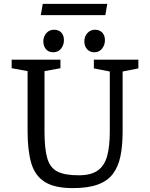

<svg xmlns="http://www.w3.org/2000/svg" viewBox="-20 -955 772 988"><path d="M355 13Q260 13 209.5 -19.5Q159 -52 140.5 -117Q122 -182 122 -278V-589L40 -604V-648H291V-604L209 -589V-278Q209 -189 223.5 -140Q238 -91 276 -72Q314 -53 385 -53Q449 -53 483.5 -78Q518 -103 531.5 -152.5Q545 -202 545 -278V-587L463 -603V-648H692V-603L611 -587V-278Q611 -206 600 -152Q589 -98 561.5 -61Q534 -24 483.5 -5.5Q433 13 355 13ZM465 -686Q442 -686 428 -702Q414 -718 414 -742Q414 -767 429.5 -784.5Q445 -802 469 -802Q492 -802 506 -787.5Q520 -773 520 -748Q520 -724 505.5 -705Q491 -686 465 -686ZM254 -686Q230 -686 216.5 -702Q203 -718 203 -742Q203 -767 218.5 -784.5Q234 -802 258 -802Q282 -802 295.5 -787.5Q309 -773 309 -748Q309 -724 294.5 -705Q280 -686 254 -686ZM190 -877 200 -935H532L522 -877Z"/></svg>

Font: Faustina
Style: Regular
Weight: 400
Designer: Alfonso Garcia
Foundry: http://www.omnibus-type.com
Version: Version 1.200